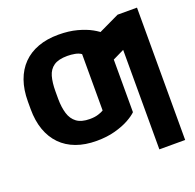

<svg xmlns="http://www.w3.org/2000/svg" viewBox="-157 -902 1293 1270"><g transform="rotate(-20 489.5 -266.5)"><path d="M671.9 -471.7V-86.9Q652.3 -66.9 611.8 -44.4Q571.3 -22 513.4 -6.1Q455.6 9.8 382.8 9.8Q302.2 9.8 239.3 -13.4Q176.3 -36.6 132.6 -81.3Q88.9 -126 65.9 -190.4Q43 -254.9 43 -336.9V-377.9L237.3 -378.9V-336.9Q237.8 -278.8 251.2 -234.6Q264.6 -190.4 297.6 -166Q330.6 -141.6 389.6 -141.6Q424.3 -141.6 449.5 -149.7Q474.6 -157.7 487.3 -166V-471.7ZM671.9 -640.6V-261.7L487.3 -258.8V-562.5Q470.2 -575.2 443.8 -580.1Q417.5 -585 390.6 -585Q328.1 -585 294.9 -562Q261.7 -539.1 249.5 -495.8Q237.3 -452.6 237.3 -390.6V-339.8L43 -340.8V-390.6Q43 -473.1 65.9 -537.6Q88.9 -602.1 132.6 -646.5Q176.3 -690.9 239.3 -714.1Q302.2 -737.3 382.8 -737.3Q456.1 -737.3 513.9 -721.7Q571.8 -706.1 612.1 -683.6Q652.3 -661.1 671.9 -640.6ZM933.6 -727.5V204.1H752V-496.1L567.4 -406.2V-618.2L796.9 -727.5Z"/></g></svg>

Font: Inter 16pt Black
Style: Regular
Weight: 900
Version: Version 4.001;git-66647c0bb